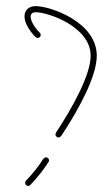

<svg xmlns="http://www.w3.org/2000/svg" viewBox="-20 -582 356 627"><path d="M171 -133C174 -133 178 -135 179 -138H180C240 -229 296 -334 296 -400C296 -511 143 -562 97 -562C73 -562 60 -548 60 -528C60 -508 76 -481 96 -461C98 -459 100 -458 103 -458C108 -458 113 -462 113 -468C113 -471 112 -473 110 -475C92 -493 80 -514 80 -528C80 -536 85 -542 97 -542C137 -542 276 -495 276 -400C276 -340 222 -239 163 -149V-148C162 -147 161 -145 161 -143C161 -138 166 -133 171 -133ZM72 25C75 25 78 24 79 22C100 0 124 -29 138 -53C140 -54 140 -56 140 -58C140 -64 136 -68 130 -68C126 -68 123 -66 122 -63H121C108 -41 86 -14 65 8C63 10 62 12 62 15C62 20 66 25 72 25Z"/></svg>

Font: Mistral SingleLine Outline
Style: Regular
Weight: 300
Designer: François Chastanet, Élisa Garzelli, Anais Alves, Morgane Autin
Foundry: institut supérieur des arts et du design Toulouse / isdaT
Version: Version 1.000;Glyphs 3.3 (3337)